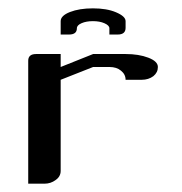

<svg xmlns="http://www.w3.org/2000/svg" viewBox="-20 -442 439 462"><path d="M47.9 0V-295.9Q47.9 -312 66.9 -312H126V-280.8L204.1 -312H282.2Q314 -312 336.9 -303.2Q359.9 -294.4 359.9 -280.8Q359.9 -267.6 349.1 -258.8Q337.4 -250 320.8 -250H282.2Q282.2 -263.2 271 -272Q260.7 -280.8 243.2 -280.8H204.1L126 -250V-30.8Q126 -17.1 113.8 -8.8Q102.1 0 86.9 0ZM126 -358.9V-391.1Q126 -404.3 148.4 -413.1Q170.9 -421.9 203.6 -421.9Q236.8 -421.9 258.8 -412.6Q282.2 -402.8 282.2 -391.1V-375Q282.2 -358.9 263.2 -358.9H243.2V-374Q243.2 -380.9 231 -386.2Q219.7 -391.1 203.6 -391.1Q187.5 -391.1 176.3 -386.2Q165 -381.3 165 -374Q165 -358.9 146 -358.9Z"/></svg>

Font: Hhenum
Style: Regular
Weight: 400
Designer: T. Christopher White
Version: Version 1.0